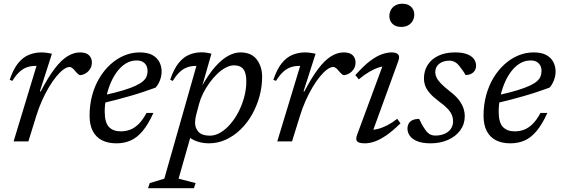

<svg xmlns="http://www.w3.org/2000/svg" viewBox="-20 -738 2934 1002"><path d="M170.5 -394Q169 -394 167.2 -394Q165.5 -394 164 -394Q141 -394 120.8 -387Q100.5 -380 81.8 -363Q63 -346 44.5 -316L30.5 -321.5Q49.5 -377.5 74.8 -408.5Q100 -439.5 131 -452Q162 -464.5 197 -464.5Q206 -464.5 215 -463.5Q224 -462.5 233 -461Q242 -459.5 251 -457.5L188 -261H192.5Q231 -334.5 265 -379.2Q299 -424 331.8 -444.2Q364.5 -464.5 397.5 -464.5Q430 -464.5 444.8 -449.5Q459.5 -434.5 459.5 -412.5Q459.5 -391.5 449.2 -376.5Q439 -361.5 424.5 -353.8Q410 -346 397 -346Q394 -346 387.8 -351.2Q381.5 -356.5 373.5 -366Q365.5 -376 358 -382.2Q350.5 -388.5 343.5 -388.5Q329 -388.5 311 -375.2Q293 -362 273.5 -338.2Q254 -314.5 235 -282.5Q216 -250.5 199 -212.5Q182 -174.5 169.5 -133.5L128 0H51Z M693 -422.5Q662.5 -422.5 636.8 -406.8Q611 -391 590.8 -363.8Q570.5 -336.5 556.2 -302Q542 -267.5 534.2 -229.8Q526.5 -192 526.5 -156Q526.5 -98.5 548.5 -75.5Q570.5 -52.5 610 -52.5Q636 -52.5 659.2 -61.2Q682.5 -70 703.8 -91Q725 -112 744.5 -148.5H780.5Q753 -88 723.8 -53.5Q694.5 -19 661.2 -4.5Q628 10 587.5 10Q543 10 511.8 -6.2Q480.5 -22.5 464 -54.5Q447.5 -86.5 447.5 -134.5Q447.5 -190.5 461 -240.5Q474.5 -290.5 499 -331.2Q523.5 -372 556.5 -402Q589.5 -432 628.2 -448.2Q667 -464.5 709 -464.5Q750 -464.5 775 -450.8Q800 -437 811.8 -414.2Q823.5 -391.5 823.5 -364.5Q823.5 -341.5 814.5 -318.2Q805.5 -295 791.5 -280.5Q757.5 -268 723.2 -256.8Q689 -245.5 654.5 -235.8Q620 -226 586 -217Q552 -208 519.5 -200.5L521.5 -241Q581.5 -254 622.5 -266.5Q663.5 -279 688.8 -291Q714 -303 727.2 -315Q740.5 -327 745.2 -340Q750 -353 750 -367Q750 -384 743.5 -396.2Q737 -408.5 724.5 -415.5Q712 -422.5 693 -422.5Z M1005 -143Q1000.5 -125.5 999.2 -114.8Q998 -104 998 -97Q998 -69.5 1016 -49.8Q1034 -30 1075 -30Q1103 -30 1130.5 -46.2Q1158 -62.5 1182.5 -91Q1207 -119.5 1225.5 -155.8Q1244 -192 1254.8 -232.8Q1265.5 -273.5 1265.5 -314Q1265.5 -357.5 1249.8 -377.2Q1234 -397 1201.5 -397Q1180.5 -397 1157.8 -385Q1135 -373 1113.5 -352.2Q1092 -331.5 1073 -305.2Q1054 -279 1040 -250.8Q1026 -222.5 1019 -196ZM948.5 -49.5H981.5L912 194.5L1001 217.5L992 244H752.5L761.5 217.5L837.5 194.5L1005 -394Q1004.5 -394 1003.5 -394Q1002.5 -394 1001.5 -394Q978.5 -394 958 -387Q937.5 -380 918.8 -363Q900 -346 882 -316L868 -321.5Q887 -377.5 911.8 -408.5Q936.5 -439.5 967 -452.2Q997.5 -465 1031.5 -465Q1044.5 -465 1057.5 -463Q1070.5 -461 1083.5 -458L1032 -278L1033.5 -288Q1068.5 -350.5 1103 -389.5Q1137.5 -428.5 1170.8 -446.5Q1204 -464.5 1234 -464.5Q1292.5 -464.5 1320.2 -427.2Q1348 -390 1348 -337.5Q1348 -285 1334 -234.5Q1320 -184 1295 -139.8Q1270 -95.5 1235.2 -62Q1200.5 -28.5 1158.5 -9.2Q1116.5 10 1069.5 10Q1030.5 10 996 -4.8Q961.5 -19.5 948.5 -49.5Z M1546.5 -394Q1545 -394 1543.2 -394Q1541.5 -394 1540 -394Q1517 -394 1496.8 -387Q1476.5 -380 1457.8 -363Q1439 -346 1420.5 -316L1406.5 -321.5Q1425.5 -377.5 1450.8 -408.5Q1476 -439.5 1507 -452Q1538 -464.5 1573 -464.5Q1582 -464.5 1591 -463.5Q1600 -462.5 1609 -461Q1618 -459.5 1627 -457.5L1564 -261H1568.5Q1607 -334.5 1641 -379.2Q1675 -424 1707.8 -444.2Q1740.5 -464.5 1773.5 -464.5Q1806 -464.5 1820.8 -449.5Q1835.5 -434.5 1835.5 -412.5Q1835.5 -391.5 1825.2 -376.5Q1815 -361.5 1800.5 -353.8Q1786 -346 1773 -346Q1770 -346 1763.8 -351.2Q1757.5 -356.5 1749.5 -366Q1741.5 -376 1734 -382.2Q1726.5 -388.5 1719.5 -388.5Q1705 -388.5 1687 -375.2Q1669 -362 1649.5 -338.2Q1630 -314.5 1611 -282.5Q1592 -250.5 1575 -212.5Q1558 -174.5 1545.5 -133.5L1504 0H1427Z M1844 -35.5 1982.5 -410 1998.5 -392.5Q1980.5 -393.5 1957 -386Q1933.5 -378.5 1907 -363Q1880.5 -347.5 1852.5 -324L1834.5 -346Q1878 -395 1912.2 -420.5Q1946.5 -446 1974 -455.2Q2001.5 -464.5 2023.5 -464.5Q2048 -464.5 2057.8 -453.8Q2067.5 -443 2058.5 -419L1920 -38L1908 -61Q1927 -59 1950.8 -64.8Q1974.5 -70.5 2000.8 -84Q2027 -97.5 2053 -118L2070 -94.5Q2029 -54 1995.5 -31.2Q1962 -8.5 1934.8 0.8Q1907.5 10 1884 10Q1853.5 10 1844 0Q1834.5 -10 1844 -35.5ZM2012 -653.5Q2012 -672 2020.2 -686.8Q2028.5 -701.5 2043.8 -710Q2059 -718.5 2080 -718.5Q2109 -718.5 2125.5 -702.5Q2142 -686.5 2142 -662.5Q2142 -644 2133.8 -629.2Q2125.5 -614.5 2110.2 -606Q2095 -597.5 2074 -597.5Q2045 -597.5 2028.5 -613.5Q2012 -629.5 2012 -653.5Z M2167.5 -117.5Q2174 -104.5 2180.2 -92Q2186.5 -79.5 2199 -61.5Q2211.5 -43.5 2224 -37Q2236.5 -30.5 2251.5 -30.5Q2277.5 -30.5 2298.5 -39Q2319.5 -47.5 2332 -64.5Q2344.5 -81.5 2344.5 -105.5Q2344.5 -122 2338.5 -137.2Q2332.5 -152.5 2316.5 -170Q2300.5 -187.5 2270 -209.5Q2240 -232 2223 -251.8Q2206 -271.5 2199.2 -290.2Q2192.5 -309 2192.5 -329Q2192.5 -368 2211.8 -398.8Q2231 -429.5 2267.5 -447Q2304 -464.5 2355 -464.5Q2391.5 -464.5 2415.8 -455.8Q2440 -447 2452.2 -431.5Q2464.5 -416 2464.5 -395Q2464.5 -381 2457.8 -370Q2451 -359 2438.8 -352.8Q2426.5 -346.5 2409.5 -346.5Q2404 -357 2397 -367Q2390 -377 2378 -392.5Q2366.5 -407.5 2353.2 -414.5Q2340 -421.5 2326 -421.5Q2293 -421.5 2272.2 -405.2Q2251.5 -389 2251.5 -361Q2251.5 -348 2257.8 -334.2Q2264 -320.5 2280.2 -303.2Q2296.5 -286 2327 -262Q2358 -238.5 2374.8 -216.2Q2391.5 -194 2398.5 -173.2Q2405.5 -152.5 2405.5 -131.5Q2405.5 -90 2382 -58Q2358.5 -26 2318.2 -8Q2278 10 2227 10Q2185 10 2158.2 -0.8Q2131.5 -11.5 2119 -29Q2106.5 -46.5 2106.5 -66.5Q2106.5 -81.5 2112.8 -93Q2119 -104.5 2132.8 -111Q2146.5 -117.5 2167.5 -117.5Z M2749 -422.5Q2718.5 -422.5 2692.8 -406.8Q2667 -391 2646.8 -363.8Q2626.5 -336.5 2612.2 -302Q2598 -267.5 2590.2 -229.8Q2582.5 -192 2582.5 -156Q2582.5 -98.5 2604.5 -75.5Q2626.5 -52.5 2666 -52.5Q2692 -52.5 2715.2 -61.2Q2738.5 -70 2759.8 -91Q2781 -112 2800.5 -148.5H2836.5Q2809 -88 2779.8 -53.5Q2750.5 -19 2717.2 -4.5Q2684 10 2643.5 10Q2599 10 2567.8 -6.2Q2536.5 -22.5 2520 -54.5Q2503.5 -86.5 2503.5 -134.5Q2503.5 -190.5 2517 -240.5Q2530.5 -290.5 2555 -331.2Q2579.5 -372 2612.5 -402Q2645.5 -432 2684.2 -448.2Q2723 -464.5 2765 -464.5Q2806 -464.5 2831 -450.8Q2856 -437 2867.8 -414.2Q2879.5 -391.5 2879.5 -364.5Q2879.5 -341.5 2870.5 -318.2Q2861.5 -295 2847.5 -280.5Q2813.5 -268 2779.2 -256.8Q2745 -245.5 2710.5 -235.8Q2676 -226 2642 -217Q2608 -208 2575.5 -200.5L2577.5 -241Q2637.5 -254 2678.5 -266.5Q2719.5 -279 2744.8 -291Q2770 -303 2783.2 -315Q2796.5 -327 2801.2 -340Q2806 -353 2806 -367Q2806 -384 2799.5 -396.2Q2793 -408.5 2780.5 -415.5Q2768 -422.5 2749 -422.5Z"/></svg>

Font: Newsreader 14pt
Style: Italic
Weight: 400
Italic angle: -17°
Designer: Hugues Gentile
Foundry: Production Type
Version: Version 1.003